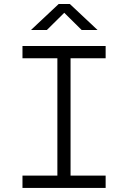

<svg xmlns="http://www.w3.org/2000/svg" viewBox="-20 -918 626 938"><path d="M89.8 0H496.1V-60.1H324.7V-633.3H496.1V-693.4H89.8V-633.3H260.3V-60.1H89.8ZM131.3 -771.5H209L293.9 -855.5L378.9 -771.5H456.5L321.3 -898.4H266.6Z"/></svg>

Font: Cascadia Mono Light
Style: Regular
Weight: 300
Monospace: yes
Designer: Aaron Bell
Foundry: Saja Typeworks
Version: Version 2404.023